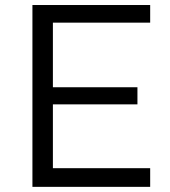

<svg xmlns="http://www.w3.org/2000/svg" viewBox="-20 -726 660 746"><path d="M563.5 0H106V-706.5H563.5V-638H185.5V-387H514V-320.5H185.5V-72.5H563.5Z"/></svg>

Font: Acari Sans
Style: Regular
Weight: 400
Designer: Alfredo Marco Pradil and Stefan Peev (font) & Cristiano Sobral (main changes)
Foundry: Alfredo Marco Pradil and Stefan Peev (font) & Cristiano Sobral (main changes)
Version: Version 1.063; ttfautohint (v1.8.3)